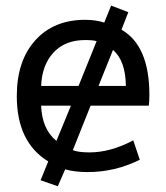

<svg xmlns="http://www.w3.org/2000/svg" viewBox="-20 -605 592 686"><path d="M303.7 -227.5 240.2 -68.4Q260.7 -60.5 299.8 -60.5Q375 -60.5 456.1 -103.5L479.5 -34.2Q390.6 9.8 293.9 9.8Q246.1 9.8 212.9 0L186.5 60.5L125 39.1L152.3 -28.3Q40 -96.7 40 -261.7Q40 -387.7 106 -460.9Q171.9 -534.2 284.2 -534.2Q321.3 -534.2 352.5 -524.4L377 -585L438.5 -561.5L414.1 -499Q513.7 -441.4 513.7 -266.6Q513.7 -243.2 511.7 -227.5ZM233.4 -227.5H127Q129.9 -143.6 181.6 -101.6ZM383.8 -426.8 332 -297.9H429.7Q428.7 -387.7 383.8 -426.8ZM325.2 -458Q311.5 -461.9 284.2 -461.9Q212.9 -461.9 171.4 -417.5Q129.9 -373 127 -297.9H260.7Z"/></svg>

Font: Gen Shin Gothic Regular
Style: Regular
Weight: 400
Designer: [Source Han Sans]
Ryoko NISHIZUKA  (kana & ideographs); Paul D. Hunt (Latin, Greek & Cyrillic); Wenlong ZHANG  (bopomofo
Version: Version 1.002.20150607